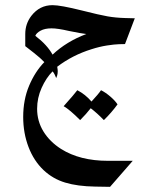

<svg xmlns="http://www.w3.org/2000/svg" viewBox="-20 -355 615 745"><path d="M495 269 407 370 349 369Q281 368 233 353.5Q185 339 149 305Q111 269 90.5 215Q70 161 70 99Q70 32 93 -22.5Q116 -77 152 -114Q138 -129 112 -149.5Q86 -170 78 -176V-223Q78 -263 102 -294Q134 -335 184 -335Q215 -335 299 -314Q366 -297 397.5 -291.5Q429 -286 466 -285L503 -284L465 -184Q460 -184 442 -183.5Q424 -183 395 -178.5Q366 -174 335 -164Q261 -141 202 -96Q204 -84 204 -79Q204 -68 201.5 -61Q199 -54 198 -52Q197 -55 193 -64Q189 -73 184 -78Q159 -53 141.5 -14Q124 25 124 67Q124 115 148.5 155Q173 195 217 223Q290 269 399 269ZM184 -143Q238 -194 315 -223Q296 -225 247 -235Q204 -245 180 -245Q154 -245 137.5 -236Q121 -227 117 -216Q163 -181 184 -143ZM280 -5Q311 11 335 39Q362 10 372 -5Q390 4 408.5 20Q427 36 436 50Q412 83 383 111Q357 84 332 65Q315 87 291 111Q250 70 227 57Q269 10 280 -5Z"/></svg>

Font: Katibeh
Style: Regular
Weight: 400
Designer: Arabic design by Kourosh Beigpour, Latin design by Eduardo Tunni, engineering by Lasse Fister
Version: Version 1.0010g